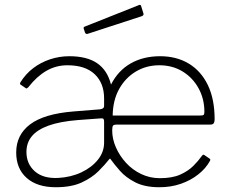

<svg xmlns="http://www.w3.org/2000/svg" viewBox="-20 -776 970 806"><path d="M471 -253Q458 -253 454.5 -248.5Q451 -244 451 -228Q451 -193 466.5 -157.5Q482 -122 509 -92.5Q536 -63 572.5 -45.5Q609 -28 651 -28Q703 -28 736.5 -43Q770 -58 791.5 -79.5Q813 -101 827 -121Q831 -126 832.5 -126.5Q834 -127 838 -125L860 -110Q865 -107 861 -100Q844 -69 812.5 -44Q781 -19 739.5 -4.5Q698 10 649 10Q588 10 548 -10.5Q508 -31 483.5 -59Q459 -87 444 -108Q442 -112 439 -108Q421 -85 393.5 -57.5Q366 -30 323 -10Q280 10 214 10Q136 10 92 -29Q48 -68 48 -136Q48 -210 106.5 -254Q165 -298 287 -308L399 -317Q408 -318 412.5 -321.5Q417 -325 417 -332V-363Q417 -427 377.5 -464.5Q338 -502 263 -502Q215 -502 174.5 -478.5Q134 -455 99 -410Q95 -406 93 -405Q91 -404 88 -406L66 -421Q64 -423 64 -425Q64 -427 66 -431Q88 -466 119.5 -490Q151 -514 190 -527Q229 -540 271 -540Q345 -540 388 -510.5Q431 -481 446 -421Q476 -480 529 -510Q582 -540 652 -540Q721 -540 772.5 -509Q824 -478 852.5 -419Q881 -360 881 -275Q881 -265 877.5 -259Q874 -253 863 -253H471ZM649 -502Q594 -502 550 -475.5Q506 -449 480 -402Q454 -355 453 -291H821Q833 -291 835.5 -294.5Q838 -298 838 -307Q838 -361 813.5 -405.5Q789 -450 746.5 -476Q704 -502 649 -502ZM417 -265Q417 -273 414.5 -276.5Q412 -280 402 -279L307 -272Q232 -266 184.5 -249Q137 -232 114 -204.5Q91 -177 91 -138Q91 -88 126 -57Q161 -26 224 -29Q278 -32 321.5 -52.5Q365 -73 391 -105.5Q417 -138 417 -177V-265ZM572 -752 582 -720Q585 -712 575 -708L348 -634Q344 -633 341.5 -634Q339 -635 337 -639L332 -654Q329 -662 335 -664L564 -755Q570 -757 572 -752Z"/></svg>

Font: Libre Franklin Thin Thin
Style: Regular
Weight: 250
Version: Version 3.000